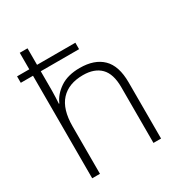

<svg xmlns="http://www.w3.org/2000/svg" viewBox="-178 -883 944 1007"><g transform="rotate(-30 294.0 -380.0)"><path d="M135 -760V-660H367V-621H135V-503Q135 -481 134 -463Q133 -445 132 -426H135Q154 -471 200.5 -502.5Q247 -534 320 -534Q409 -534 457 -487Q505 -440 505 -340V0H459V-338Q459 -418 422 -455.5Q385 -493 316 -493Q229 -493 182 -442Q135 -391 135 -287V0H88V-621H14V-660H88V-760Z"/></g></svg>

Font: Noto Sans Thaana ExtraLight
Style: Regular
Weight: 200
Designer: David Williams
Foundry: Google Inc.
Version: Version 3.001; ttfautohint (v1.8.4.7-5d5b)